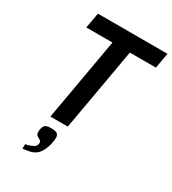

<svg xmlns="http://www.w3.org/2000/svg" viewBox="-233 -845 1103 1233"><g transform="rotate(30 319.0 -229.0)"><path d="M295 -611H101L121.5 -725H637.5L617 -611H424L316.5 0H187.5ZM190 216.5Q199.5 211 204.5 205.2Q209.5 199.5 211.5 189Q212.5 184 212.5 181.5Q212.5 171 202.5 163.5Q199 161 196.2 159.8Q193.5 158.5 192 157.5Q180.5 152 174.8 145.2Q169 138.5 169 122.5Q169 119.5 170 109.5Q172.5 90 179.2 79.8Q186 69.5 197.8 65.8Q209.5 62 229.5 62Q262.5 62 274.8 71Q287 80 287 100.5Q287 110 285.5 121Q280.5 161.5 264 196Q250 224.5 233 238Q213.5 254 186.5 260Q152 267.5 134.5 267.5L136 234Q149 233 163.8 227.8Q178.5 222.5 190 216.5Z"/></g></svg>

Font: JuliaMono BoldItalic
Style: Regular
Weight: 700
Italic angle: -9°
Monospace: yes
Designer: cormullion
Foundry: corm
Version: Version 0.049; ttfautohint (v1.8.4)